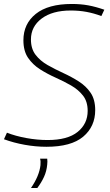

<svg xmlns="http://www.w3.org/2000/svg" viewBox="-28 -730 556 968"><path d="M498 -681 483 -649Q446 -663 408.5 -670Q371 -677 329 -677Q236 -677 182 -636.5Q128 -596 128 -531Q128 -484 151.5 -453.5Q175 -423 212 -402Q249 -381 290.5 -362Q332 -343 369 -319.5Q406 -296 429 -262Q452 -228 452 -175Q452 -92 391.5 -41Q331 10 206 10Q152 10 96.5 0Q41 -10 -8 -28L7 -61Q50 -44 105 -34Q160 -24 212 -24Q313 -24 363.5 -65Q414 -106 414 -171Q414 -218 390.5 -248Q367 -278 330.5 -299Q294 -320 252.5 -338.5Q211 -357 174 -380.5Q137 -404 113.5 -438.5Q90 -473 90 -527Q90 -610 152.5 -660Q215 -710 334 -710Q379 -710 417 -703Q455 -696 498 -681ZM174 70H210Q212 84 210 100Q207 133 194 161.5Q181 190 160 218H128Q170 157 176 103Q178 83 174 70Z"/></svg>

Font: Georama ExtraLight
Style: Italic
Weight: 200
Italic angle: -9°
Designer: Jean-Baptiste Levee
Foundry: Production Type
Version: Version 1.000